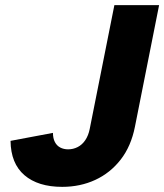

<svg xmlns="http://www.w3.org/2000/svg" viewBox="-20 -720 639 747"><path d="M425 -700H599L505 -227Q490 -151 449.5 -99Q409 -47 350.5 -20Q292 7 222 7Q128 7 75 -38.5Q22 -84 21 -172L186 -203Q186 -182 193.5 -167.5Q201 -153 214.5 -146Q228 -139 245 -139Q265 -139 282.5 -148Q300 -157 312 -175Q324 -193 329 -218Z"/></svg>

Font: Albert Sans Black
Style: Italic
Weight: 900
Italic angle: -11.25°
Designer: Andreas Rasmussen
Foundry: a.Foundry
Version: Version 1.025